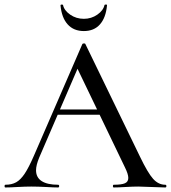

<svg xmlns="http://www.w3.org/2000/svg" viewBox="-25 -827 754 847"><path d="M230 -344H436L443 -321H215ZM704 0Q685 0 645 -2Q603 -4 585 -4Q562 -4 528 -2Q494 0 477 0Q473 0 473 -6Q473 -12 477 -12Q511 -12 526 -18.5Q541 -25 541 -42Q541 -59 526 -89L311 -536L343 -584L148 -132Q134 -98 134 -76Q134 -44 159 -28Q184 -12 231 -12Q236 -12 236 -6Q236 0 231 0Q213 0 179 -2Q141 -4 113 -4Q87 -4 51 -2Q19 0 -1 0Q-5 0 -5 -6Q-5 -12 -1 -12Q27 -12 46.5 -23Q66 -34 84 -61Q102 -88 125 -141L338 -632Q339 -635 345 -635.5Q351 -636 352 -632L592 -137Q627 -64 650.5 -38Q674 -12 704 -12Q709 -12 709 -6Q709 0 704 0ZM242 -803Q242 -807 247 -807Q252 -807 253 -805Q258 -781 284.5 -762.5Q311 -744 345 -744Q378 -744 404.5 -762.5Q431 -781 436 -805Q437 -807 442.5 -807Q448 -807 447 -803Q442 -749 416 -719.5Q390 -690 345 -690Q300 -690 273.5 -719.5Q247 -749 242 -803Z"/></svg>

Font: Cormorant SC Medium
Style: Regular
Weight: 500
Designer: Christian Thalmann (Catharsis Fonts)
Foundry: Catharsis Fonts
Version: Version 4.000